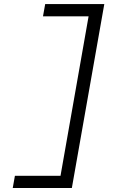

<svg xmlns="http://www.w3.org/2000/svg" viewBox="-20 -818 626 942"><path d="M42.5 104.5H332.5L491.7 -797.9H201.7L190.9 -737.8H414.6L276.9 44.4H53.2Z"/></svg>

Font: Cascadia Code NF Light
Style: Italic
Weight: 300
Italic angle: -10°
Monospace: yes
Designer: Aaron Bell
Foundry: Saja Typeworks
Version: Version 2404.023